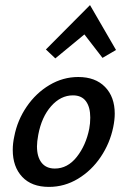

<svg xmlns="http://www.w3.org/2000/svg" viewBox="-20 -727 500 753"><path d="M30 -139Q30 -165 36 -192Q48 -255 84.5 -308.5Q121 -362 174 -393.5Q227 -425 287 -425Q354 -425 392 -386Q430 -347 430 -281Q430 -257 424 -228Q411 -165 375 -111.5Q339 -58 286 -26Q233 6 172 6Q104 6 67 -33.5Q30 -73 30 -139ZM330 -222Q334 -243 334 -266Q334 -307 317 -330Q300 -353 266 -353Q218 -353 180.5 -310.5Q143 -268 130 -198Q125 -171 125 -153Q125 -112 143 -89Q161 -66 195 -66Q245 -66 281 -111.5Q317 -157 330 -222ZM435 -531 382 -500 311 -592 197 -498 160 -533 333 -707Z"/></svg>

Font: Ysabeau Semibold
Style: Italic
Weight: 600
Italic angle: -12°
Designer: Christian Thalmann (Catharsis Fonts)
Version: Version 0.003